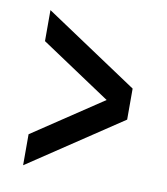

<svg xmlns="http://www.w3.org/2000/svg" viewBox="-63 -639 516 595"><g transform="rotate(10 195.5 -342.0)"><path d="M341.8 -390.6V-293L48.8 -97.7V-195.3L268.6 -341.8L48.8 -488.3V-585.9Z"/></g></svg>

Font: BabelStone Runic
Style: Regular
Weight: 400
Designer: Andrew West
Foundry: BabelStone
Version: Version 7.004 November 9, 2023